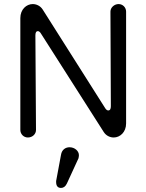

<svg xmlns="http://www.w3.org/2000/svg" viewBox="-20 -660 720 944"><path d="M117 16C140 16 157 -1 157 -21L154 -486C154 -500 158 -507 166 -507C171 -507 177 -503 182 -494L490 -11C502 8 522 16 539 16C570 16 600 -10 600 -53V-603C600 -623 584 -640 563 -640C542 -640 523 -623 523 -603L525 -138C525 -124 521 -117 512 -117C507 -117 501 -121 496 -130L190 -613C178 -632 158 -640 141 -640C110 -640 80 -614 80 -571V-21C80 -1 96 16 117 16ZM366 118C367 113 368 107 368 103C368 82 347 64 322 64C302 64 284 76 280 101L256 230C256 232 256 233 256 235C256 254 264 264 280 264C292 264 302 257 309 242Z"/></svg>

Font: Dongle Light
Style: Regular
Weight: 300
Designer: Yanghee Ryu
Foundry: Yanghee Ryu
Version: Version 2.000